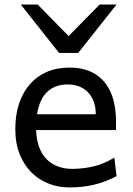

<svg xmlns="http://www.w3.org/2000/svg" viewBox="-20 -801 575 833"><path d="M136.7 -236.8Q138.2 -193.8 150.1 -162.1Q162.1 -130.4 182.9 -109.6Q203.6 -88.9 231.7 -78.6Q259.8 -68.4 293 -68.4Q340.3 -68.4 385.7 -79.1Q431.2 -89.8 476.1 -117.2L485.8 -36.6Q460 -23.4 435.1 -14.2Q410.2 -4.9 385.3 1Q360.4 6.8 334.7 9.5Q309.1 12.2 280.8 12.2Q233.9 12.2 191.4 -4.2Q148.9 -20.5 116.7 -52.5Q84.5 -84.5 65.4 -131.8Q46.4 -179.2 46.4 -241.7Q46.4 -302.2 62.7 -351.3Q79.1 -400.4 109.4 -435.3Q139.6 -470.2 183.1 -489Q226.6 -507.8 280.8 -507.8Q320.8 -507.8 351.6 -498.3Q382.3 -488.8 404.8 -471.9Q427.2 -455.1 442.4 -432.6Q457.5 -410.2 466.6 -384.3Q475.6 -358.4 479.5 -330.3Q483.4 -302.2 483.4 -274.9V-255.9Q483.4 -243.7 482.9 -236.8ZM273.4 -434.6Q219.7 -434.6 185.5 -403.1Q151.4 -371.6 140.6 -305.2H395.5Q395.5 -336.4 386.5 -360.6Q377.4 -384.8 361.1 -401.4Q344.7 -418 322.3 -426.3Q299.8 -434.6 273.4 -434.6ZM143.6 -781.2 277.8 -644.5 412.1 -781.2H485.4L319.3 -571.3H236.3L70.3 -781.2Z"/></svg>

Font: Andika Viet
Style: Regular
Weight: 400
Designer: Victor Gaultney, Annie Olsen, Julie Remington, Don Collingsworth, Eric Hays, Becca Hirsbrunner
Foundry: SIL International
Version: Version 5.000